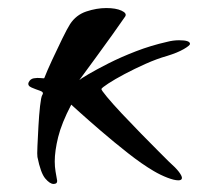

<svg xmlns="http://www.w3.org/2000/svg" viewBox="-20 -444 510 477"><path d="M113 13Q104 13 92.5 -0.5Q81 -14 73 -54Q72 -59 73 -81Q74 -103 75.5 -130.5Q77 -158 79.5 -180.5Q82 -203 85 -208Q90 -215 79.5 -218.5Q69 -222 58.5 -226.5Q48 -231 51 -239Q55 -248 64 -249.5Q73 -251 81.5 -250Q90 -249 90 -250Q97 -268 109.5 -295Q122 -322 134.5 -347.5Q147 -373 154 -384Q169 -407 194.5 -415.5Q220 -424 244 -424Q268 -424 282 -417.5Q296 -411 291 -403Q278 -384 259 -357.5Q240 -331 221 -305Q202 -279 189.5 -262Q177 -245 177 -245Q180 -248 199.5 -259.5Q219 -271 249.5 -286.5Q280 -302 317.5 -316.5Q355 -331 395 -340Q410 -344 425 -344Q452 -344 452 -335Q452 -331 436.5 -322Q421 -313 395 -305Q370 -298 342 -285.5Q314 -273 289.5 -260Q265 -247 249 -236.5Q233 -226 232 -223Q231 -221 245.5 -203.5Q260 -186 283 -161.5Q306 -137 330.5 -112Q355 -87 374 -68Q393 -49 399 -43Q417 -27 424.5 -17Q432 -7 432 -2Q432 4 423 4Q413 4 396 -2.5Q379 -9 362 -19Q333 -36 298 -63.5Q263 -91 230.5 -119Q198 -147 177.5 -165.5Q157 -184 157 -184Q133 -138 124.5 -103.5Q116 -69 116 -43Q116 -30 118 -18Q120 -6 122 5V6Q122 13 113 13Z"/></svg>

Font: Grechen Fuemen
Style: Regular
Weight: 400
Designer: Robert E. Leuschke
Foundry: Robert E. Leuschke
Version: Version 1.010; ttfautohint (v1.8.3)